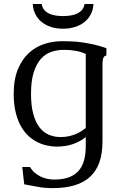

<svg xmlns="http://www.w3.org/2000/svg" viewBox="-20 -736 623 964"><path d="M302.2 -485.8Q269 -485.8 239 -476.1Q209 -466.3 186 -441.2Q163.1 -416 149.4 -373Q135.7 -330.1 135.7 -264.2Q135.7 -207 146.5 -166Q157.2 -125 176.5 -98.9Q195.8 -72.8 223.4 -60.3Q251 -47.9 284.7 -47.9Q308.6 -47.9 328.9 -52.7Q349.1 -57.6 364.7 -64.7Q380.4 -71.8 391.8 -79.6Q403.3 -87.4 410.6 -93.3V-464.8Q401.9 -469.7 389.6 -473.6Q377.4 -477.5 363.3 -480.2Q349.1 -482.9 333.5 -484.4Q317.9 -485.8 302.2 -485.8ZM291.5 -529.3Q315.4 -529.3 341.1 -528.1Q366.7 -526.9 394.5 -522.9Q422.4 -519 452.4 -512.2Q482.4 -505.4 514.2 -494.1V-457.5Q510.3 -456.5 506.8 -454.8Q503.4 -453.1 500.7 -448.7Q498 -444.3 496.3 -436.5Q494.6 -428.7 494.6 -415.5V-25.4Q494.6 93.3 433.1 150.9Q371.6 208.5 245.1 208.5Q203.6 208.5 168.7 201.9Q133.8 195.3 101.6 189.5L91.8 102.5H130.9Q140.6 119.6 154.5 131.3Q168.5 143.1 184.6 150.9Q200.7 158.7 218.3 162.1Q235.8 165.5 252.9 165.5Q295.4 165.5 325.2 154.5Q355 143.6 374 122.3Q393.1 101.1 401.9 69.3Q410.6 37.6 410.6 -3.4V-47.9Q384.8 -26.4 348.1 -13.2Q311.5 0 265.6 0Q239.3 0 212.9 -6.1Q186.5 -12.2 162.4 -25.1Q138.2 -38.1 117.4 -58.8Q96.7 -79.6 81.5 -108.9Q66.4 -138.2 57.6 -176.8Q48.8 -215.3 48.8 -264.2Q48.8 -337.9 70.1 -388.7Q91.3 -439.5 125.7 -470.7Q160.2 -502 203.6 -515.6Q247.1 -529.3 291.5 -529.3ZM296.9 -655.3Q314 -655.3 331.8 -657.7Q349.6 -660.2 364.7 -666.7Q379.9 -673.3 390.6 -685.1Q401.4 -696.8 404.3 -715.8H449.2Q447.8 -687.5 436 -664.6Q424.3 -641.6 404.3 -625.5Q384.3 -609.4 356.7 -600.6Q329.1 -591.8 295.9 -591.8Q263.2 -591.8 236.1 -600.6Q209 -609.4 189.2 -625.5Q169.4 -641.6 157.7 -664.6Q146 -687.5 144.5 -715.8H189.5Q192.4 -696.8 203.1 -685.1Q213.9 -673.3 229 -666.7Q244.1 -660.2 262 -657.7Q279.8 -655.3 296.9 -655.3Z"/></svg>

Font: Arian AMU Serif
Style: Regular
Weight: 400
Designer: Ruben Hakobyan (Tarumian)
Foundry: Ruben Hakobyan (Tarumian)
Version: Version 1.002